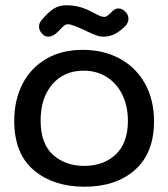

<svg xmlns="http://www.w3.org/2000/svg" viewBox="-20 -706 638 728"><path d="M34 -248Q34 -327 65.5 -388Q97 -449 155.5 -483Q214 -517 294 -517Q372 -517 433.5 -484Q495 -451 529.5 -389.5Q564 -328 564 -246Q564 -126 492 -62Q420 2 301 2Q183 2 108.5 -60.5Q34 -123 34 -248ZM465 -248Q465 -302 444.5 -345.5Q424 -389 385.5 -413.5Q347 -438 297 -438Q223 -438 178.5 -386.5Q134 -335 134 -249Q134 -161 181 -119Q228 -77 299 -77Q373 -77 419 -120.5Q465 -164 465 -248ZM128 -605Q128 -619 138 -630Q163 -660 183.5 -673Q204 -686 232 -686Q281 -686 324 -663Q331 -660 343 -653.5Q355 -647 362 -644.5Q369 -642 375 -642Q383 -642 390 -648.5Q397 -655 399 -656Q408 -666 414.5 -670Q421 -674 429 -674Q443 -674 455 -662Q467 -650 467 -635Q467 -621 457 -609Q435 -587 415 -577Q395 -567 373 -567Q358 -567 343.5 -572.5Q329 -578 310 -587Q306 -589 301 -591.5Q296 -594 291 -596Q284 -599 266 -606.5Q248 -614 238 -614Q229 -614 222 -608Q215 -602 200 -586Q181 -567 164 -567Q149 -567 140 -578Q128 -590 128 -605Z"/></svg>

Font: Mali Medium
Style: Regular
Weight: 500
Version: Version 1.000; ttfautohint (v1.6)